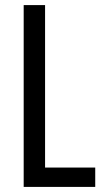

<svg xmlns="http://www.w3.org/2000/svg" viewBox="-20 -734 411 754"><path d="M73 0V-714H157V-76H354V0Z"/></svg>

Font: Noto Sans Bengali UI ExtraCondensed
Style: Regular
Weight: 400
Width: 2
Designer: Jelle Bosma - Monotype Design Team
Foundry: Monotype Imaging Inc.
Version: Version 2.003; ttfautohint (v1.8.4.7-5d5b)